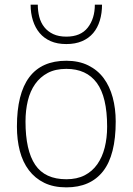

<svg xmlns="http://www.w3.org/2000/svg" viewBox="-20 -800 572 828"><path d="M266 8Q211 8 171 -11.5Q131 -31 104.5 -66Q78 -101 65.5 -149Q53 -197 53 -254Q53 -538 266 -538Q320 -538 360.5 -518Q401 -498 427 -463Q453 -428 466 -380Q479 -332 479 -276Q479 -131 424.5 -61.5Q370 8 266 8ZM266 -27Q312 -27 345 -44Q378 -61 399.5 -91.5Q421 -122 431.5 -163.5Q442 -205 442 -254Q442 -382 397.5 -442.5Q353 -503 266 -503Q219 -503 186 -485.5Q153 -468 131.5 -437.5Q110 -407 100 -365.5Q90 -324 90 -276Q90 -151 132 -89Q174 -27 266 -27ZM266 -610Q227 -610 198.5 -622.5Q170 -635 151 -657.5Q132 -680 122 -711.5Q112 -743 112 -780H143Q143 -752 149.5 -727Q156 -702 171 -683Q186 -664 209.5 -653Q233 -642 266 -642Q328 -642 358.5 -681Q389 -720 389 -780H420Q420 -743 410.5 -711.5Q401 -680 382 -657.5Q363 -635 334 -622.5Q305 -610 266 -610Z"/></svg>

Font: Tanohe Sans ExtraLight
Style: Regular
Weight: 250
Designer: Village Type and Design LLC & Cristiano Sobral
Foundry: Cooper Hewitt Smithsonian Design Museum
Version: Version 1.00;September 29, 2021;FontCreator 13.0.0.2655 64-b